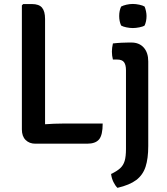

<svg xmlns="http://www.w3.org/2000/svg" viewBox="-20 -708 826 948"><path d="M202.5 1.5H154.5Q125 1.5 106.5 -16.8Q88 -35 88 -69V-681.5L94.5 -688H137.5Q172.5 -688 187.5 -670.2Q202.5 -652.5 202.5 -614.5ZM487 -98Q487 -41 469.2 -19.8Q451.5 1.5 410 1.5H154.5L95 -82.5Q144 -90.5 196.5 -94.2Q249 -98 292 -98ZM712 13Q712 74.5 698.8 115.2Q685.5 156 652.8 180.8Q620 205.5 560 219.5Q549 209 540 190.5Q531 172 528.5 151Q557 137.5 573 123Q589 108.5 595.5 86.5Q602 64.5 602 28V-361.5Q602 -387.5 592.5 -400.8Q583 -414 558 -414H537.5Q532.5 -433 532.5 -453Q532.5 -462.5 533.8 -472.8Q535 -483 537.5 -493.5Q558.5 -496 580 -497Q601.5 -498 614.5 -498H629Q667.5 -498 689.8 -473Q712 -448 712 -404.5ZM568.5 -629Q568.5 -655 578 -675.5Q588 -681 604.2 -684.8Q620.5 -688.5 636 -688.5Q650.5 -688.5 668 -684.8Q685.5 -681 694 -675.5Q698 -666 700.8 -653Q703.5 -640 703.5 -629Q703.5 -603 694 -582Q686 -576.5 668.2 -573Q650.5 -569.5 636 -569.5Q620.5 -569.5 603.8 -573Q587 -576.5 578 -582Q568.5 -603 568.5 -629Z"/></svg>

Font: Signika Negative Medium
Style: Regular
Weight: 500
Designer: Anna Giedry
Foundry: Anna Giedry
Version: Version 2.001